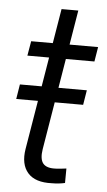

<svg xmlns="http://www.w3.org/2000/svg" viewBox="-50 -703 413 741"><g transform="rotate(5 156.0 -332.5)"><path d="M282.7 -365.7 273.4 -308.6H14.2L23.4 -365.7ZM311.5 -535.6 302.2 -479H42.5L52.2 -535.6ZM158.2 -669.4H223.1L132.8 -124.5Q126.5 -85.4 140.6 -68.6Q154.8 -51.8 191.4 -54.2Q199.2 -54.7 210.2 -55.7Q221.2 -56.6 230.5 -58.1L230 -2Q219.2 0.5 206.1 2Q192.9 3.4 179.7 3.4Q115.2 6.3 86.2 -26.6Q57.1 -59.6 66.9 -119.6Z"/></g></svg>

Font: Inter 20pt Light
Style: Italic
Weight: 300
Italic angle: -9.3988°
Version: Version 4.001;git-66647c0bb